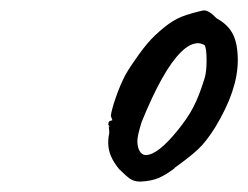

<svg xmlns="http://www.w3.org/2000/svg" viewBox="-20 -662 477 369"><path d="M209 -337Q188 -362 188 -387Q188 -396 189 -401Q190 -403 190 -409L189 -419L191 -418Q188 -422 188 -423.5Q188 -425 190 -427L188 -426Q188 -427 189 -427.5Q190 -428 190 -429L196 -431L193 -439Q194 -450 202.5 -474.5Q211 -499 221 -518Q230 -534 247 -557.5Q264 -581 278 -594Q297 -612 312.5 -621.5Q328 -631 348 -636H347Q369 -642 372 -642Q382 -642 396 -627Q418 -615 427.5 -596.5Q437 -578 437 -546Q437 -489 394 -418Q376 -389 359.5 -374Q343 -359 315 -339H316Q299 -326 285 -320Q271 -314 250 -313Q238 -313 230.5 -318Q223 -323 209 -337ZM321 -411Q340 -434 351.5 -456Q363 -478 373 -511Q377 -523 377 -545Q377 -571 373 -575H374Q366 -579 361 -579Q345 -579 328 -562Q293 -528 252 -427Q244 -401 244 -391Q244 -379 248.5 -371.5Q253 -364 260 -364Q283 -364 321 -411Z"/></svg>

Font: Caveat
Style: Regular
Weight: 400
Designer: Pablo Impallari
Foundry: Pablo Impallari
Version: Version 1.500; ttfautohint (v1.6)